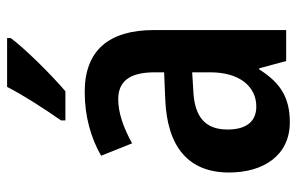

<svg xmlns="http://www.w3.org/2000/svg" viewBox="-164 -642 816 527"><g transform="rotate(-90 243.5 -378.0)"><path d="M403 -756V-766H269C246 -721 211 -667 177 -618V-606H257C303 -645 375 -718 403 -756ZM255 -553C188 -553 129 -536 80 -508L114 -423C158 -447 198 -461 235 -461C284 -461 309 -430 309 -361V-335L236 -332C104 -327 34 -268 34 -157C34 -62 81 10 172 10C241 10 281 -17 317 -74H320L340 0H425V-363C425 -488 368 -553 255 -553ZM260 -255 309 -258V-208C309 -128 270 -82 215 -82C176 -82 152 -107 152 -161C152 -220 184 -252 260 -255Z"/></g></svg>

Font: Noto Sans Lao Condensed SemiBold
Style: Regular
Weight: 600
Width: 3
Designer: Monotype Design Team
Foundry: Monotype Imaging Inc.
Version: Version 2.003